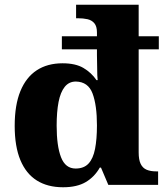

<svg xmlns="http://www.w3.org/2000/svg" viewBox="-20 -780 703 810"><path d="M246 10Q181 10 135.5 -18.5Q90 -47 66 -104.5Q42 -162 42 -249Q42 -337 66 -395.5Q90 -454 135 -483.5Q180 -513 244 -513Q299 -513 332.5 -493Q366 -473 387 -442H392Q391 -450 390.5 -462.5Q390 -475 390 -489.5Q390 -504 389.5 -519Q389 -534 389 -548V-572H241V-627H389V-643Q389 -669 378 -682Q367 -695 349 -699Q331 -703 309 -703H301V-760H565V-627H650V-572H565V-137Q565 -106 573.5 -88.5Q582 -71 598.5 -64Q615 -57 639 -57H647V0H437L406 -73H401Q379 -34 342 -12Q305 10 246 10ZM299 -69Q334 -69 353.5 -90Q373 -111 381 -152Q389 -193 389 -251Q389 -336 370.5 -385.5Q352 -435 300 -436Q271 -436 253 -413.5Q235 -391 227 -349.5Q219 -308 219 -250Q219 -164 237.5 -116.5Q256 -69 299 -69Z"/></svg>

Font: Noto Serif Hebrew ExtraBold
Style: Regular
Weight: 800
Version: Version 2.003